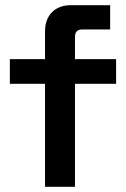

<svg xmlns="http://www.w3.org/2000/svg" viewBox="-20 -720 486 740"><path d="M253 -700C191.5 -700 153.5 -661 153.5 -599V-492H18V-397H153.5V0H269V-397H427.5V-492H269V-577.5C269 -597.5 278 -606.5 298 -606.5H404.5V-700Z"/></svg>

Font: MCL Standard Medium
Style: Regular
Weight: 500
Designer: Květoslav Bartoš
Foundry: Florian Karsten
Version: Version 1.001;Glyphs 3.2.3 (3260)